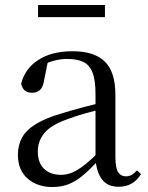

<svg xmlns="http://www.w3.org/2000/svg" viewBox="-20 -737 597 772"><path d="M190 15Q130 15 91 -19Q52 -53 52 -115Q52 -154 69 -184.5Q86 -215 125.5 -239Q165 -263 231 -282Q273 -295 319 -307Q365 -319 405 -328V-303Q365 -293 324 -281.5Q283 -270 249 -257Q185 -234 158.5 -202Q132 -170 132 -128Q132 -82 157.5 -58Q183 -34 225 -34Q248 -34 270 -43Q292 -52 320 -74Q348 -96 386 -134L395 -87H371Q340 -54 312.5 -31Q285 -8 256 3.5Q227 15 190 15ZM457 14Q412 14 389.5 -16.5Q367 -47 364 -100V-103V-359Q364 -415 352 -445.5Q340 -476 315 -488Q290 -500 250 -500Q221 -500 192 -491.5Q163 -483 130 -465L173 -492L157 -413Q153 -386 140.5 -375Q128 -364 109 -364Q73 -364 65 -400Q80 -461 134 -496Q188 -531 272 -531Q359 -531 401.5 -489.5Q444 -448 444 -355V-108Q444 -61 455 -44.5Q466 -28 486 -28Q499 -28 509 -33.5Q519 -39 531 -52L547 -37Q531 -11 508.5 1.5Q486 14 457 14ZM133 -668V-717H402V-668Z"/></svg>

Font: Noto Serif TC
Style: Regular
Weight: 400
Designer: Ryoko NISHIZUKA  (kana & ideographs); Frank Grießhammer (Latin, Greek & Cyrillic); Wenlong ZHANG  (bopomofo); Sandoll Co
Foundry: Adobe
Version: Version 2.003-H1;hotconv 1.1.1;makeotfexe 2.6.0